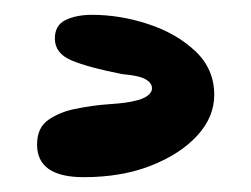

<svg xmlns="http://www.w3.org/2000/svg" viewBox="-20 -31 339 259"><path d="M93 208Q30 208 30 164Q30 141 45.5 130.5Q61 120 81 116Q105 111 128 109.5Q151 108 162 105Q172 103 178.5 98.5Q185 94 185 88Q185 81 176.5 76Q168 71 145 69Q99 60 76.5 50.5Q54 41 54 21Q54 3 68.5 -4Q83 -11 104 -11Q142 -11 180 1.5Q218 14 243.5 38Q269 62 269 97Q269 127 246 152Q223 177 183.5 192.5Q144 208 93 208Z"/></svg>

Font: DynaPuff Medium
Style: Regular
Weight: 500
Version: Version 2.000